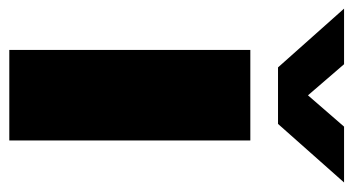

<svg xmlns="http://www.w3.org/2000/svg" viewBox="-252 -580 778 423"><g transform="rotate(90 137.5 -369.0)"><path d="M36.5 0V-531H236V0ZM-54.5 -737.5H68L136.5 -658L205.5 -737.5H328.5L199.5 -592H75Z"/></g></svg>

Font: Epilogue Black
Style: Regular
Weight: 900
Designer: Tyler Finck
Foundry: Etcetera Type Co
Version: Version 2.111; ttfautohint (v1.8.3)